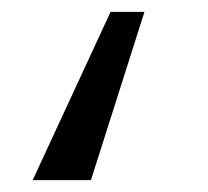

<svg xmlns="http://www.w3.org/2000/svg" viewBox="-20 -310 350 323"><path d="M35 -7 166 -290H223L133 -7Z"/></svg>

Font: Hanken Grotesk
Style: Regular
Weight: 400
Designer: Alfredo Marco Pradil
Foundry: Hanken Design Co.
Version: Version 3.013